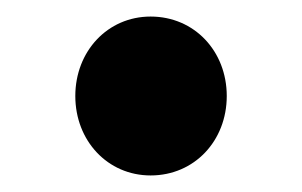

<svg xmlns="http://www.w3.org/2000/svg" viewBox="-20 -198 365 232"><path d="M162 14C215 14 254 -28 254 -82C254 -136 215 -178 162 -178C110 -178 71 -136 71 -82C71 -28 110 14 162 14Z"/></svg>

Font: Noto Sans CJK KR Bold
Style: Regular
Weight: 700
Designer: Ryoko NISHIZUKA (kana & ideographs); Paul D. Hunt (Latin, Greek & Cyrillic); Wenlong ZHANG (bopomofo); Sandoll Communica
Foundry: Adobe Systems Incorporated
Version: Version 1.004;PS 1.004;hotconv 1.0.82;makeotf.lib2.5.63406